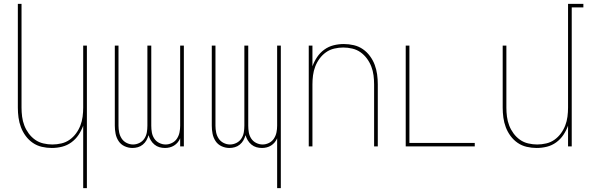

<svg xmlns="http://www.w3.org/2000/svg" viewBox="-20 -755 3040 990"><path d="M409 215V-107Q400 -82 385 -59.5Q370 -37 348 -21Q326 -5 300 1.5Q274 8 247 8Q221 8 195.5 2Q170 -4 149 -18.5Q128 -33 112.5 -54Q97 -75 88 -99Q79 -123 75.5 -148.5Q72 -174 72 -200V-735H91V-200Q91 -177 94 -153.5Q97 -130 105.5 -108Q114 -86 128 -67Q142 -48 161 -34.5Q180 -21 203.5 -15.5Q227 -10 250 -10Q273 -10 296.5 -15.5Q320 -21 339 -34.5Q358 -48 372 -67Q386 -86 394.5 -108Q403 -130 406 -153.5Q409 -177 409 -200V-520H428V215Z M663 8Q642 8 622.5 -1Q603 -10 591.5 -27.5Q580 -45 576 -65.5Q572 -86 572 -107V-520H591V-107Q591 -89 594.5 -72Q598 -55 607.5 -40.5Q617 -26 633 -18Q649 -10 666 -10Q683 -10 699 -18Q715 -26 724.5 -40.5Q734 -55 737 -72Q740 -89 740 -107V-520H760V-107Q760 -89 763 -72Q766 -55 775.5 -40.5Q785 -26 801 -18Q817 -10 834 -10Q851 -10 867 -18Q883 -26 892.5 -40.5Q902 -55 905.5 -72Q909 -89 909 -107V-520H928V0H909V-42Q904 -30 896 -20.5Q888 -11 877.5 -4.5Q867 2 855 5Q843 8 831 8Q816 8 802 4Q788 0 776.5 -9.5Q765 -19 757.5 -31.5Q750 -44 746 -58Q742 -44 735 -31.5Q728 -19 716.5 -9.5Q705 0 691 4Q677 8 663 8Z M1409 215V-42Q1404 -30 1396 -20.5Q1388 -11 1377.5 -4.5Q1367 2 1355 5Q1343 8 1331 8Q1316 8 1302 4Q1288 0 1276.5 -9.5Q1265 -19 1257.5 -31.5Q1250 -44 1246 -58Q1242 -44 1235 -31.5Q1228 -19 1216.5 -9.5Q1205 0 1191 4Q1177 8 1163 8Q1142 8 1122.5 -1Q1103 -10 1091.5 -27.5Q1080 -45 1076 -65.5Q1072 -86 1072 -107V-520H1091V-107Q1091 -89 1094.5 -72Q1098 -55 1107.5 -40.5Q1117 -26 1133 -18Q1149 -10 1166 -10Q1183 -10 1199 -18Q1215 -26 1224.5 -40.5Q1234 -55 1237 -72Q1240 -89 1240 -107V-520H1260V-107Q1260 -89 1263 -72Q1266 -55 1275.5 -40.5Q1285 -26 1301 -18Q1317 -10 1334 -10Q1351 -10 1367 -18Q1383 -26 1392.5 -40.5Q1402 -55 1405.5 -72Q1409 -89 1409 -107V-520H1428V215Z M1572 0V-520H1591V-413Q1600 -438 1615 -460.5Q1630 -483 1652 -499Q1674 -515 1700 -521.5Q1726 -528 1753 -528Q1779 -528 1804.5 -522Q1830 -516 1851 -501.5Q1872 -487 1887.5 -466Q1903 -445 1912 -421Q1921 -397 1924.5 -371.5Q1928 -346 1928 -320V0H1909V-320Q1909 -343 1906 -366.5Q1903 -390 1894.5 -412Q1886 -434 1872 -453Q1858 -472 1839 -485.5Q1820 -499 1796.5 -504.5Q1773 -510 1750 -510Q1727 -510 1703.5 -504.5Q1680 -499 1661 -485.5Q1642 -472 1628 -453Q1614 -434 1605.5 -412Q1597 -390 1594 -366.5Q1591 -343 1591 -320V0Z M2072 0V-520H2091V-18H2428V0Z M2747 8Q2721 8 2695.5 2Q2670 -4 2649 -18.5Q2628 -33 2612.5 -54Q2597 -75 2588 -99Q2579 -123 2575.5 -148.5Q2572 -174 2572 -200V-520H2591V-200Q2591 -177 2594 -153.5Q2597 -130 2605.5 -108Q2614 -86 2628 -67Q2642 -48 2661 -34.5Q2680 -21 2703.5 -15.5Q2727 -10 2750 -10Q2773 -10 2796.5 -15.5Q2820 -21 2839 -34.5Q2858 -48 2872 -67Q2886 -86 2894.5 -108Q2903 -130 2906 -153.5Q2909 -177 2909 -200V-735H2988V-717H2928V0H2909V-107Q2900 -82 2885 -59.5Q2870 -37 2848 -21Q2826 -5 2800 1.5Q2774 8 2747 8Z"/></svg>

Font: Iosevka Term Curly Thin
Style: Regular
Weight: 100
Designer: Belleve Invis
Foundry: Belleve Invis
Version: Version 32.3.0